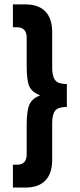

<svg xmlns="http://www.w3.org/2000/svg" viewBox="-20 -760 359 864"><path d="M38.1 -19H58.1Q79.1 -19 89.4 -30.8Q100.1 -43 100.1 -64.9V-196.8Q100.1 -260.3 111.8 -288.1Q123.5 -316.4 161.1 -331.1Q123 -345.2 111.3 -372.6Q100.1 -399.4 100.1 -463.9V-590.8Q100.1 -612.8 89.4 -625Q78.6 -637.2 58.1 -637.2H38.1V-740.2H95.2Q153.8 -740.2 184.6 -708Q214.8 -676.3 214.8 -616.2V-455.1Q214.8 -415.5 229 -398.4Q242.7 -381.8 280.8 -381.8V-278.8Q242.2 -278.8 229 -262.7Q214.8 -245.6 214.8 -207V-40Q214.8 20 184.6 51.8Q153.8 84 95.2 84H38.1Z"/></svg>

Font: D-DIN Condensed
Style: DINCondensed-Bold
Weight: 700
Width: 3
Designer: Charles Nix
Foundry: Datto Inc.
Version: Version 1.10